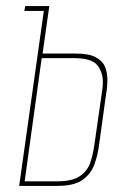

<svg xmlns="http://www.w3.org/2000/svg" viewBox="-20 -611 420 631"><path d="M43 0 124 -575H60L63 -591H142L120 -435H229Q272 -435 294.5 -423Q317 -411 325 -391.5Q333 -372 333 -349Q333 -338 332 -326.5Q331 -315 329 -304L305 -131Q301 -100 290 -70Q279 -40 251.5 -20Q224 0 167 0ZM166 -15Q218 -15 243 -32.5Q268 -50 277 -77.5Q286 -105 290 -134L314 -301Q316 -312 317 -322Q318 -332 318 -342Q318 -374 299.5 -397Q281 -420 222 -420H117L61 -15Z"/></svg>

Font: Alumni Sans Pinstripe
Style: Italic
Weight: 400
Italic angle: -8°
Designer: Robert E. Leuschke
Foundry: Robert E. Leuschke
Version: Version 1.010; ttfautohint (v1.8.4.7-5d5b)